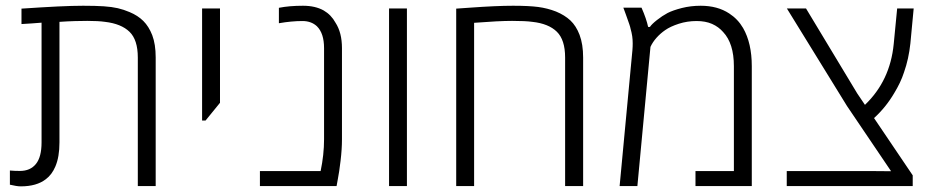

<svg xmlns="http://www.w3.org/2000/svg" viewBox="-20 -660 3309 681"><path d="M53.7 1Q39.6 1 15.1 -4.9V-55.2Q31.2 -53.7 50.8 -53.7Q87.4 -53.7 107.4 -78.4Q127.4 -103 127.4 -154.8V-579.6Q109.4 -578.1 91.8 -576.9Q74.2 -575.7 56.2 -574.7V-629.4Q128.9 -634.3 183.3 -637Q237.8 -639.6 274.9 -639.6Q318.8 -639.6 347.9 -637.7Q377 -635.7 397.9 -630.9Q418.9 -626 439.5 -617.2Q468.8 -605 488.3 -585.7Q507.8 -566.4 520 -535.2Q532.2 -502.9 532.2 -456.5V0H468.8V-456.1Q468.8 -518.6 439.5 -547.1Q410.2 -575.7 352.5 -582.5Q329.1 -585.9 289.6 -585.9Q270 -585.9 245.4 -585.2Q220.7 -584.5 190.9 -582.5V-154.8Q190.9 -103 176.3 -69.3Q164.1 -40.5 142.6 -24.4Q109.9 1 53.7 1Z M696.8 -232.4V-629.9H760.3V-295.4L709 -232.4Z M901.9 0V-53.2H1117.2Q1129.4 -111.3 1129.4 -166V-489.3Q1129.4 -542 1104 -566.9Q1084 -585.4 1052.7 -585.4Q1014.2 -585.4 969.2 -577.6V-632.3Q1005.9 -639.6 1054.7 -639.6Q1098.1 -639.6 1127.9 -623Q1154.8 -607.4 1169.9 -579.6Q1192.9 -544.4 1192.9 -489.3V-166Q1192.9 -131.3 1188 -90.1Q1183.1 -48.8 1178.2 -24.4L1173.8 0Z M1359.9 0V-629.9H1423.3V0Z M1598.1 0V-629.4Q1606.4 -629.9 1647 -632.8Q1693.4 -636.2 1731.7 -637.9Q1770 -639.6 1799.8 -639.6Q1855.5 -639.6 1888.7 -635.3Q1921.9 -630.9 1952.1 -619.1Q1982.9 -606.4 2003.2 -587.4Q2023.4 -568.4 2035.6 -536.6Q2048.3 -502.9 2048.3 -456.1V0H1984.4V-456.1Q1984.4 -518.6 1955.1 -547.4Q1925.8 -576.2 1868.2 -582.5Q1844.2 -585.9 1796.4 -585.9Q1749 -585.9 1661.6 -579.1V0Z M2177.7 0 2223.1 -481.9Q2223.6 -488.8 2223.9 -494.6Q2224.1 -500.5 2224.1 -506.3Q2224.1 -519.5 2222.4 -531.5Q2220.7 -543.5 2216.3 -559.1Q2215.8 -563 2211.9 -574.5Q2208 -585.9 2203.9 -597.2Q2199.7 -608.4 2199.2 -610.4Q2197.3 -616.2 2195.1 -621.6Q2192.9 -627 2190.9 -632.8H2255.4Q2272.9 -592.8 2278.8 -564.5H2285.2Q2291.5 -574.2 2310.1 -588.9Q2328.6 -603.5 2347.7 -613.8Q2366.7 -623.5 2398.4 -631.6Q2430.2 -639.6 2465.3 -639.6Q2524.9 -639.6 2566.4 -612.3Q2597.2 -592.3 2615.7 -560.5Q2646.5 -506.8 2646.5 -425.3V0H2446.8V-53.2H2583V-425.3Q2583 -505.9 2544.9 -546.4Q2528.8 -564.9 2505.6 -575.2Q2482.4 -585.4 2450.7 -585.4Q2417.5 -585.4 2387.5 -575.7Q2357.4 -565.9 2339.4 -553.2Q2322.3 -541.5 2308.6 -526.1Q2294.9 -510.7 2287.1 -493.7L2240.7 0Z M2770.5 0V-53.2H3079.6L3140.6 -52.7L2984.4 -283.7L2771 -629.9H2838.9L3020.5 -328.6L3047.9 -288.1Q3137.2 -373.5 3149.9 -503.9L3162.1 -629.9H3220.7L3209 -505.9Q3203.1 -450.7 3186.5 -403.8Q3180.2 -384.3 3171.4 -366Q3162.6 -347.7 3151.9 -330.1Q3122.1 -279.3 3080.1 -241.2L3217.3 -38.1V0Z"/></svg>

Font: Open Sans Light
Style: Regular
Weight: 300
Designer: Monotype Design Team
Foundry: Monotype Imaging Inc.
Version: Version 3.000; ttfautohint (v1.8.4)